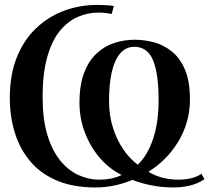

<svg xmlns="http://www.w3.org/2000/svg" viewBox="-20 -772 882 802"><path d="M821.5 -46 834 -23.5Q807 -5 773.8 3Q740.5 11 703.5 11Q655.5 11 612.2 2.2Q569 -6.5 533 -20.5Q497.5 -5.5 458.2 2.8Q419 11 378 11Q286.5 11 219 -17.2Q151.5 -45.5 107.8 -96.5Q64 -147.5 42.5 -215.8Q21 -284 21 -364Q21 -459.5 50 -532Q79 -604.5 130.2 -653.5Q181.5 -702.5 247.2 -727Q313 -751.5 387 -751.5Q400.5 -751.5 421.2 -750.5Q442 -749.5 455.5 -747L446.5 -713.5Q433.5 -716.5 419 -718Q404.5 -719.5 392 -719.5Q346.5 -719.5 304.5 -701.2Q262.5 -683 229.5 -642.2Q196.5 -601.5 177.2 -533.5Q158 -465.5 158 -366Q158 -275 177.5 -209.8Q197 -144.5 230.5 -102.8Q264 -61 306.8 -41.2Q349.5 -21.5 396 -21.5Q420 -21.5 443 -26Q466 -30.5 488.5 -41Q438.5 -65 398.5 -110.8Q358.5 -156.5 335.2 -216.5Q312 -276.5 312 -343Q312 -417.5 331.5 -468.2Q351 -519 384 -549.2Q417 -579.5 458 -592.8Q499 -606 542 -606Q584.5 -606 625.5 -594.5Q666.5 -583 700 -555.2Q733.5 -527.5 753.5 -479Q773.5 -430.5 773.5 -356.5Q773.5 -306.5 760.2 -261.5Q747 -216.5 723 -177.8Q699 -139 667.8 -108Q636.5 -77 600 -54.5Q627 -38 658.8 -29.8Q690.5 -21.5 724.5 -21.5Q752 -21.5 777.2 -27.2Q802.5 -33 821.5 -46ZM555.5 -84Q597 -124 619.8 -192.8Q642.5 -261.5 642.5 -354Q642.5 -464.5 619.2 -520.5Q596 -576.5 541 -576.5Q489.5 -576.5 462.5 -518Q435.5 -459.5 435.5 -349Q435.5 -291.5 451.2 -240.5Q467 -189.5 494.2 -149.2Q521.5 -109 555.5 -84Z"/></svg>

Font: Merriweather 120pt SemiBold
Style: Regular
Weight: 600
Version: Version 2.100